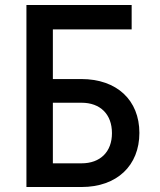

<svg xmlns="http://www.w3.org/2000/svg" viewBox="-20 -750 640 770"><path d="M307 0C449 0 539 -86 539 -217C539 -348 449 -433 306 -433H192V-632H508V-730H86V0ZM192 -338H307C382 -338 429 -292 429 -216C429 -141 382 -95 307 -95H192Z"/></svg>

Font: Tekne LDO SemiBold
Style: Regular
Weight: 600
Monospace: yes
Designer: Alessio Laiso, Mario Rullo, Paolo Rosset
Foundry: Alessio Laiso
Version: Version 1.000;hotconv 1.0.109;makeotfexe 2.5.65596